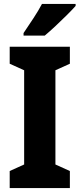

<svg xmlns="http://www.w3.org/2000/svg" viewBox="-20 -950 402 970"><path d="M333 0H29V-86L102 -119V-595L29 -628V-714H333V-628L260 -595V-119L333 -86ZM362 -920Q346 -902 318.5 -874.5Q291 -847 261 -819Q231 -791 206 -770H99V-783Q124 -820 149 -858Q174 -896 192 -930H362Z"/></svg>

Font: Noto Sans Arabic UI Cn XBd
Style: Regular
Weight: 800
Width: 3
Designer: Monotype Design Team, Nadine Chahine and Nizar Qandah
Foundry: Monotype Imaging Inc.
Version: Version 2.010; ttfautohint (v1.8.4.7-5d5b)